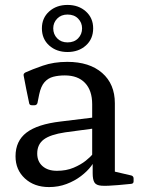

<svg xmlns="http://www.w3.org/2000/svg" viewBox="-20 -751 579 779"><path d="M179 8Q119 8 81 -27Q43 -62 43 -117Q43 -179 87.5 -213Q132 -247 226 -258L365 -275L363 -230L244 -214Q184 -205 157.5 -185Q131 -165 131 -128Q131 -96 152.5 -77Q174 -58 211 -58Q249 -58 278.5 -70.5Q308 -83 328 -99Q348 -115 356 -126L368 -113Q365 -97 349.5 -76.5Q334 -56 308.5 -36.5Q283 -17 250 -4.5Q217 8 179 8ZM354 -328Q354 -384 325 -414.5Q296 -445 243 -445Q217 -445 196 -439.5Q175 -434 160.5 -417.5Q146 -401 139 -368L132 -333Q129 -324 120 -324H109Q99 -324 98 -334Q92 -362 86.5 -389.5Q81 -417 76 -444Q74 -452 83 -457Q109 -469 153.5 -484.5Q198 -500 253 -500Q343 -500 394.5 -455Q446 -410 446 -332V-162H354ZM446 -162V-28L427 -59L513 -39Q522 -36 522 -27V-15Q522 -6 512 -5L459 0Q414 4 392 2.5Q370 1 363 -11Q356 -23 356 -48V-99L354 -107V-162ZM254 -540Q209 -540 179.5 -566.5Q150 -593 150 -636Q150 -678 179.5 -704.5Q209 -731 254 -731Q299 -731 328.5 -704.5Q358 -678 358 -636Q358 -593 328.5 -566.5Q299 -540 254 -540ZM254 -579Q281 -579 297 -595.5Q313 -612 313 -636Q313 -659 297 -675.5Q281 -692 254 -692Q228 -692 212 -675.5Q196 -659 196 -636Q196 -612 212 -595.5Q228 -579 254 -579Z"/></svg>

Font: Hahmlet
Style: Regular
Weight: 400
Designer: Minjoo Ham & Mark Frömberg
Foundry: hypertype
Version: Version 1.002